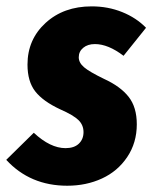

<svg xmlns="http://www.w3.org/2000/svg" viewBox="-54 -571 483 609"><path d="M236.8 -550.8Q288.6 -550.8 333.5 -532.7Q378.4 -514.6 409.2 -482.9L337.9 -394Q289.1 -431.2 247.1 -431.2Q224.1 -431.2 210 -419.4Q195.8 -407.7 195.8 -389.2Q195.8 -372.1 212.6 -357.7Q229.5 -343.3 275.9 -320.8Q328.1 -296.9 354 -263.9Q379.9 -231 379.9 -176.8Q379.9 -118.2 349.6 -73Q319.3 -27.8 269.5 -4.9Q219.7 18.1 159.2 18.1Q41.5 18.1 -34.2 -64L53.2 -149.9Q105.5 -101.1 153.8 -101.1Q181.2 -101.1 196 -115.2Q210.9 -129.4 210.9 -151.9Q210.9 -174.3 195.1 -189.9Q179.2 -205.6 137.2 -224.1Q82.5 -249.5 57.9 -281Q33.2 -312.5 33.2 -366.2Q33.2 -445.8 90.6 -498.3Q147.9 -550.8 236.8 -550.8Z"/></svg>

Font: Fira Sans Compressed ExtraBold
Style: Italic
Weight: 800
Width: 3
Italic angle: -8°
Designer: Carrois Corporate & Edenspiekermann AG
Foundry: Carrois Corporate GbR & Edenspiekermann AG
Version: Version 4.203;PS 004.203;hotconv 1.0.88;makeotf.lib2.5.64775